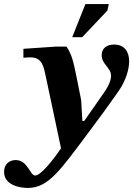

<svg xmlns="http://www.w3.org/2000/svg" viewBox="-124 -704 655 944"><path d="M13 220C113 220 171 135 307 -47C377 -140 407 -182 459 -256C496 -309 511 -365 511 -403C511 -448 489 -485 437 -485C399 -485 376 -465 376 -433C376 -387 422 -372 422 -331C422 -307 407 -277 391 -254L290 -109H281L275 -212L252 -327C236 -407 228 -437 203 -475H153L-9 -464V-420C-9 -420 13 -422 25 -422C85 -422 91 -375 102 -324L176 25C134 88 75 159 49 159C23 159 13 83 -47 83C-79 83 -104 104 -104 141C-104 206 -28 220 13 220ZM280 -521 404 -652 411 -684H296L231 -521Z"/></svg>

Font: STIX Two Text
Style: Bold Italic
Weight: 700
Italic angle: -12°
Designer: Ross Mills, John Hudson & Paul Hanslow, Tiro Typeworks Ltd; with prior portions MicroPress Inc. and Coen Hoffman, Elsevi
Foundry: Tiro Typeworks Ltd
Version: Version 2.13 b171